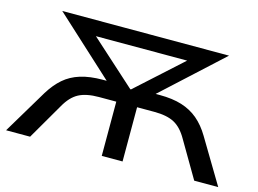

<svg xmlns="http://www.w3.org/2000/svg" viewBox="-95 -874 1401 1043"><g transform="rotate(15 605.5 -352.5)"><path d="M9 0 158 -249Q190 -301 228.5 -334.5Q267 -368 320 -384.5Q373 -401 446 -401H546L500 -371L136 -705H1074L710 -371L664 -401H765Q838 -401 890.5 -384.5Q943 -368 982.5 -334.5Q1022 -301 1053 -249L1202 0H1067L948 -203Q916 -260 874 -282.5Q832 -305 761 -305H664V0H547V-305H450Q379 -305 336.5 -282.5Q294 -260 262 -203L144 0ZM603 -390H607L902 -657L904 -620H306L307 -657Z"/></g></svg>

Font: Nunito Sans 10pt Expanded SemiBold
Style: Regular
Weight: 600
Width: 7
Designer: Vernon Adams
Foundry: Vernon Adams
Version: Version 3.101;gftools[0.9.27]